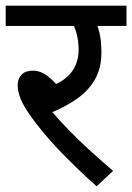

<svg xmlns="http://www.w3.org/2000/svg" viewBox="-20 -642 464 674"><path d="M284 -551 316 -566Q327 -541 331.5 -515.5Q336 -490 336 -458Q336 -403 313.5 -363.5Q291 -324 250.5 -295.5Q210 -267 156 -245L158 -255Q186 -222 221.5 -185.5Q257 -149 296.5 -113Q336 -77 377 -42L319 12Q240 -59 183.5 -119Q127 -179 88 -234Q63 -269 52.5 -295Q42 -321 42 -343Q42 -366 56 -380Q70 -394 95 -394Q122 -394 147 -375Q172 -356 197 -323L147 -335Q204 -354 230 -387.5Q256 -421 256 -468Q256 -497 248.5 -525.5Q241 -554 230 -565L275 -551H0V-622H424V-551Z"/></svg>

Font: uhindi05
Style: Book
Weight: 400
Designer: Jelle Bosma - Monotype Design Team
Foundry: Monotype Imaging Inc.
Version: Version 2.003